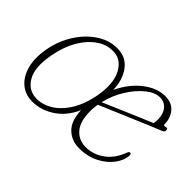

<svg xmlns="http://www.w3.org/2000/svg" viewBox="-84 -684 916 916"><g transform="rotate(45 374.0 -226.0)"><path d="M298.5 -458.5Q349 -454.5 379.5 -411.8Q410 -369 411.5 -305Q446.5 -377 499.8 -418.2Q553 -459.5 608.5 -459.5Q653 -459.5 676.8 -431.2Q700.5 -403 700.5 -362.5Q700.5 -352.5 712.5 -356.5Q727 -361 727 -346.5Q727.5 -336.5 714 -331Q683 -318.5 637.8 -299.5Q592.5 -280.5 545.8 -260.5Q499 -240.5 461.8 -224.8Q424.5 -209 409.5 -202.5Q406 -182 405.5 -162.5Q404 -89 433.8 -53.8Q463.5 -18.5 512 -18.5Q561.5 -18.5 604.5 -49.2Q647.5 -80 670 -140.5Q674 -150.5 680 -150.5Q688.5 -150.5 688 -137Q686 -103.5 661 -70.2Q636 -37 593 -14.8Q550 7.5 493 7.5Q441.5 7.5 407.5 -25.8Q373.5 -59 371.5 -128Q341 -59 284.2 -23.5Q227.5 12 165.5 7.5Q125 5 94.2 -22.5Q63.5 -50 50.5 -99Q37.5 -148 49.5 -215.5Q62 -285 99 -342Q136 -399 188.2 -431.2Q240.5 -463.5 298.5 -458.5ZM594 -437.5Q561.5 -437.5 524.8 -408Q488 -378.5 457.8 -330Q427.5 -281.5 414 -224Q430.5 -231.5 460 -244Q489.5 -256.5 525 -271.8Q560.5 -287 595.8 -302Q631 -317 660 -329Q662.5 -344 662.5 -356Q662.5 -392.5 643.8 -415Q625 -437.5 594 -437.5ZM176.5 -16.5Q218.5 -14 259.8 -38Q301 -62 332.8 -112.8Q364.5 -163.5 378 -241Q392 -328.5 364.8 -380Q337.5 -431.5 288 -435Q241.5 -438.5 200 -410.8Q158.5 -383 128.2 -330.8Q98 -278.5 86 -209Q69 -116.5 97 -67.8Q125 -19 176.5 -16.5Z"/></g></svg>

Font: Fraunces 9pt Soft Thin
Style: Italic
Weight: 100
Italic angle: -16°
Version: Version 1.000;[b76b70a41]